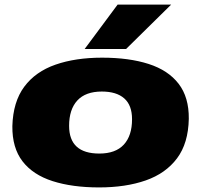

<svg xmlns="http://www.w3.org/2000/svg" viewBox="-20 -810 879 839"><path d="M413 9Q296 9 210 -18.5Q124 -46 78.5 -105Q33 -164 34 -259Q37 -365 86 -431Q135 -497 222.5 -527.5Q310 -558 426 -558Q544 -558 629.5 -530.5Q715 -503 760.5 -444Q806 -385 805 -291Q803 -184 753.5 -118Q704 -52 616.5 -21.5Q529 9 413 9ZM414 -139Q485 -139 521 -178Q557 -217 557 -289Q557 -350 523 -380Q489 -410 425 -410Q354 -410 318 -371Q282 -332 282 -260Q282 -139 414 -139ZM350 -596 494 -790H728L531 -596Z"/></svg>

Font: Georama ExtraExtended ExtraBold
Style: Italic
Weight: 800
Width: 8
Italic angle: -9°
Designer: Jean-Baptiste Levee
Foundry: Production Type
Version: Version 1.000